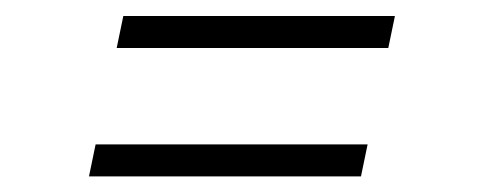

<svg xmlns="http://www.w3.org/2000/svg" viewBox="-20 -388 622 246"><path d="M477.5 -326.5H129.5L138 -367.5H486ZM442.5 -162H94L102.5 -203H451Z"/></svg>

Font: Epilogue Light
Style: Italic
Weight: 300
Italic angle: -12°
Designer: Tyler Finck
Foundry: Etcetera Type Co
Version: Version 2.111; ttfautohint (v1.8.3)